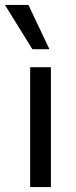

<svg xmlns="http://www.w3.org/2000/svg" viewBox="-42 -757 306 777"><path d="M0 0ZM80 -485H164V0H80ZM-22 -737H73L158 -558H89Z"/></svg>

Font: Niramit
Style: Regular
Weight: 400
Version: Version 1.000; ttfautohint (v1.6)